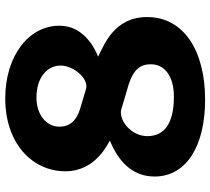

<svg xmlns="http://www.w3.org/2000/svg" viewBox="-55 -737 802 732"><g transform="rotate(-90 346.0 -371.0)"><path d="M337 -752C164 -752 59 -648 59 -523C59 -406 165 -361 176 -353C102 -323 39 -271 39 -183C39 -59 159 10 332 10C518 10 647 -71 647 -211C647 -336 543 -374 496 -398C522 -408 614 -450 614 -545C614 -664 497 -752 337 -752ZM340 -633C418 -633 462 -591 462 -541C462 -491 412 -433 373 -444L296 -467C252 -480 229 -507 229 -545C229 -598 278 -633 340 -633ZM343 -109C238 -109 193 -148 193 -210C193 -275 258 -322 297 -309L388 -282C449 -263 467 -235 467 -197C467 -144 421 -109 343 -109Z"/></g></svg>

Font: 18Franklin
Style: Bold
Weight: 700
Designer: Pablo Impallari, Rodrigo Fuenzalida (Modified by Dan O. Williams)
Version: Version 0.025;PS 000.025;hotconv 1.0.88;makeotf.lib2.5.64775